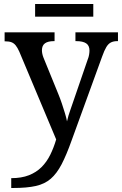

<svg xmlns="http://www.w3.org/2000/svg" viewBox="-20 -697 608 957"><path d="M36 191Q87 191 124 176.5Q161 162 187 136Q213 110 230.5 74.5Q248 39 260 -2L76 -440Q67 -460 58 -471Q49 -482 37 -486.5Q25 -491 6 -491H3V-536H252V-492H249Q219 -492 204 -481Q189 -470 189 -446Q189 -438 191 -428.5Q193 -419 197 -409L270 -230Q280 -206 288.5 -180.5Q297 -155 304 -132Q311 -109 314 -92Q320 -120 331 -150Q342 -180 350 -205L417 -400Q422 -412 424 -424Q426 -436 426 -445Q426 -470 409.5 -481Q393 -492 360 -492H356V-536H568V-492H565Q546 -492 533 -485.5Q520 -479 510 -462.5Q500 -446 489 -415L337 3Q311 76 287 122Q263 168 233 194Q203 220 158.5 230Q114 240 46 240H36ZM155 -614V-677H445V-614Z"/></svg>

Font: ET Text
Style: Regular
Weight: 470
Designer: Monotype Design Team
Foundry: Monotype Imaging Inc.
Version: Version 2.009